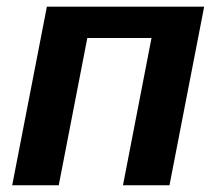

<svg xmlns="http://www.w3.org/2000/svg" viewBox="-20 -548 640 568"><path d="M584 -528.3 481.4 0H343.8L428.2 -435.5H238.3L153.8 0H16.1L118.7 -528.3Z"/></svg>

Font: Liberation Mono
Style: Bold Italic
Weight: 700
Italic angle: -12°
Monospace: yes
Designer: Steve Matteson
Foundry: Ascender Corporation
Version: Version 2.1.5